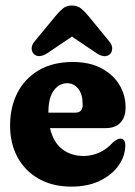

<svg xmlns="http://www.w3.org/2000/svg" viewBox="-20 -684 503 714"><path d="M447 -285Q447 -247.5 427.5 -227.5Q408 -207.5 372.5 -207.5H166Q178 -155.5 210.8 -129.8Q243.5 -104 290.5 -104Q322.5 -104 350.5 -117.2Q378.5 -130.5 397.5 -152Q415.5 -168.5 427.5 -168.5Q446.5 -168.5 446 -141.5Q445 -102 420.2 -67.5Q395.5 -33 351 -11.5Q306.5 10 245.5 10Q176.5 10 125.2 -18.5Q74 -47 45.8 -98.2Q17.5 -149.5 17.5 -217.5Q17.5 -285 44.5 -338.2Q71.5 -391.5 123.8 -422.5Q176 -453.5 252 -453.5Q312 -453.5 355.8 -430.8Q399.5 -408 423.2 -369.8Q447 -331.5 447 -285ZM230 -374.5Q200 -374.5 180 -347.5Q160 -320.5 160 -265.5V-265H259Q287.5 -265 287.5 -294Q287.5 -334 270.8 -354.2Q254 -374.5 230 -374.5ZM156.5 -486.5Q124.5 -466 106 -483Q98.5 -490 97.8 -503Q97 -516 109 -530.5L185 -622.5Q200 -641 213.5 -652.2Q227 -663.5 247 -663.5Q268 -663.5 281.8 -652.2Q295.5 -641 310.5 -622.5L386 -530.5Q398 -516 397.2 -503Q396.5 -490 389.5 -483Q370.5 -465.5 338.5 -486.5L247.5 -548Z"/></svg>

Font: Fraunces 144pt SuperSoft
Style: Bold
Weight: 700
Version: Version 1.000;[b76b70a41]